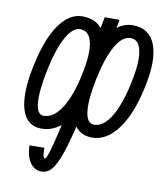

<svg xmlns="http://www.w3.org/2000/svg" viewBox="-89 -872 816 959"><g transform="rotate(10 319.0 -393.0)"><path d="M186 14Q162.5 14 144.2 -0.5Q126 -15 116 -41.5Q106 -68 105 -104.5L180 -105.5Q181 -71 184.5 -62Q188 -53 192 -53Q197 -53 204.2 -71.8Q211.5 -90.5 223.5 -137.5Q235.5 -184.5 254.2 -268.8Q273 -353 300 -483.5Q327 -614 364.5 -800H439.5Q405 -628.5 378.2 -500.8Q351.5 -373 330.8 -283.2Q310 -193.5 292.5 -135.2Q275 -77 258.5 -44.5Q242 -12 224.8 1Q207.5 14 186 14ZM405 -197Q326.5 -197 300.2 -276Q274 -355 305.5 -501.5Q334 -637.5 387 -711.2Q440 -785 510 -785Q595 -785 624.2 -708Q653.5 -631 622.5 -489.5Q592.5 -349.5 535.8 -273.2Q479 -197 405 -197ZM149 -197Q73.5 -197 49.5 -276Q25.5 -355 56.5 -501.5Q85 -637.5 136.2 -711.2Q187.5 -785 254 -785Q342.5 -785 373.5 -708Q404.5 -631 373.5 -489.5Q343.5 -349.5 285 -273.2Q226.5 -197 149 -197ZM148.5 -262Q199 -262 239 -324.5Q279 -387 303 -501.5Q325.5 -606.5 312.8 -663.2Q300 -720 254.5 -720Q216.5 -720 183.2 -660.2Q150 -600.5 127 -489.5Q104.5 -380.5 109.8 -321.2Q115 -262 148.5 -262ZM404.5 -262Q451.5 -262 489.8 -324.5Q528 -387 552 -501.5Q574.5 -606.5 563.5 -663.2Q552.5 -720 510.5 -720Q468 -720 433.8 -660.2Q399.5 -600.5 376 -489.5Q353.5 -380.5 360.8 -321.2Q368 -262 404.5 -262Z"/></g></svg>

Font: Victor Mono Thin
Style: Italic
Weight: 100
Italic angle: -12°
Monospace: yes
Designer: Rune Bjørnerås
Version: Version 1.561;gftools[0.9.30]